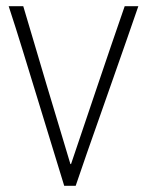

<svg xmlns="http://www.w3.org/2000/svg" viewBox="-20 -599 473 619"><path d="M187 0Q167 -65 145 -137Q123 -209 100 -284Q77 -359 54 -434Q31 -509 8 -579H55Q73 -519 92 -454.5Q111 -390 130.5 -324.5Q150 -259 169.5 -195Q189 -131 207 -70H209Q253 -200 295.5 -326Q338 -452 382 -579H426Q408 -526 387.5 -468Q367 -410 346 -349.5Q325 -289 303.5 -228.5Q282 -168 262 -110.5Q242 -53 224 0Z"/></svg>

Font: Noto Sans Syriac ExtraLight
Style: Regular
Weight: 250
Version: Version 3.000